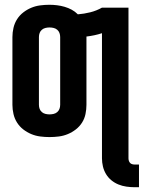

<svg xmlns="http://www.w3.org/2000/svg" viewBox="-20 -562 602 804"><path d="M544 222Q527 222 509.5 219.5Q492 217 476 210.5Q460 204 446.5 193Q433 182 424 167Q415 152 411 135Q407 118 407 101V-423Q392 -418 375.5 -414.5Q359 -411 342 -409V-123Q342 -104 338 -84.5Q334 -65 323.5 -48.5Q313 -32 297.5 -20Q282 -8 264 -0.5Q246 7 226.5 9.5Q207 12 187 12Q168 12 148.5 9.5Q129 7 111 -0.5Q93 -8 77.5 -20Q62 -32 51.5 -48.5Q41 -65 36.5 -84.5Q32 -104 32 -123V-407Q32 -426 36.5 -445.5Q41 -465 51.5 -481.5Q62 -498 77.5 -510Q93 -522 111 -529.5Q129 -537 148.5 -539.5Q168 -542 187 -542Q203 -542 219 -540Q235 -538 250.5 -533.5Q266 -529 280 -521.5Q294 -514 306 -502Q332 -504 358 -510.5Q384 -517 407 -530H518V101Q518 106 519.5 111Q521 116 524.5 120Q528 124 533.5 125.5Q539 127 544 127H562V222ZM187 -83Q196 -83 204.5 -85Q213 -87 219.5 -92.5Q226 -98 229 -106Q232 -114 232 -123V-407Q232 -416 229 -424Q226 -432 219.5 -437.5Q213 -443 204.5 -445Q196 -447 187 -447Q179 -447 170.5 -445Q162 -443 155.5 -437.5Q149 -432 146 -424Q143 -416 143 -407V-123Q143 -114 146 -106Q149 -98 155.5 -92.5Q162 -87 170.5 -85Q179 -83 187 -83Z"/></svg>

Font: Lode
Style: Bold
Weight: 700
Monospace: yes
Designer: Belleve Invis
Foundry: Belleve Invis
Version: Version 29.2.0; ttfautohint (v1.8.3)